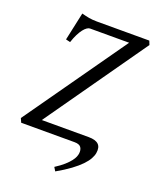

<svg xmlns="http://www.w3.org/2000/svg" viewBox="-147 -715 797 976"><g transform="rotate(20 251.0 -227.5)"><path d="M15.1 -22 401.4 -569.8H189.9Q182.6 -569.8 173.6 -563.7Q164.6 -557.6 155 -545.4Q145.5 -533.2 136 -514.4Q126.5 -495.6 118.2 -470.2L94.2 -476.1L127 -627.9Q138.7 -625 148.2 -622.6Q157.7 -620.1 167 -618.7Q176.3 -617.2 186.5 -616.2Q196.8 -615.2 209.5 -615.2H494.1L502.4 -594.2L118.7 -48.8H372.6Q409.7 -48.8 425.8 -33.4Q441.9 -18.1 436.5 14.2Q434.1 28.8 424.6 46.1Q415 63.5 395.8 83.5Q376.5 103.5 346.2 126Q315.9 148.4 272 173.3L259.8 153.3Q288.6 134.8 306.6 118.7Q324.7 102.5 335.2 88.9Q345.7 75.2 349.9 64.7Q354 54.2 355 46.9Q357.9 26.4 348.9 13.2Q339.8 0 313.5 0H24.9Z"/></g></svg>

Font: GentiumAlt
Style: Italic
Weight: 400
Italic angle: -7°
Designer: J. Victor Gaultney
Version: Version 1.02; 2005; OFL release